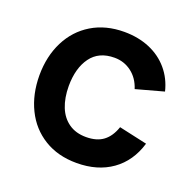

<svg xmlns="http://www.w3.org/2000/svg" viewBox="-106 -662 787 784"><g transform="rotate(20 288.0 -270.0)"><path d="M304.5 15Q223.1 15 163.3 -21.8Q103.5 -58.5 71.9 -123.2Q40.2 -187.8 40 -270Q40.2 -352.9 72.7 -417.5Q105.2 -482.2 165.4 -518.6Q225.6 -555 306.2 -555Q366.9 -555 416.5 -534.2Q466 -513.3 499 -474.3Q532.1 -435.3 544.8 -382.7L424.8 -349.8Q411.1 -393 378.7 -417.6Q346.3 -442.2 304.5 -442.2Q236.4 -442.2 202.1 -395Q167.8 -347.9 167.5 -270Q167.7 -218 183.2 -179.3Q198.7 -140.7 229.5 -119.3Q260.3 -97.8 304.5 -97.8Q351.2 -97.8 379.4 -119.1Q407.7 -140.4 422.2 -183.3L544.8 -156.2Q520.1 -73.7 457.6 -29.3Q395.1 15 304.5 15Z"/></g></svg>

Font: Hauora
Style: Regular
Weight: 400
Designer: Wayne Shih
Foundry: WCYS
Version: Version 1.001